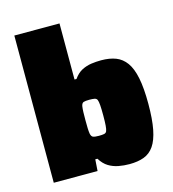

<svg xmlns="http://www.w3.org/2000/svg" viewBox="-111 -835 845 936"><g transform="rotate(-15 311.5 -367.5)"><path d="M428 8Q400 8 373 3Q346 -2 323 -16Q300 -30 283 -58H272L268 0H47V-743H275V-460H285Q304 -487 327 -498.5Q350 -510 374.5 -513.5Q399 -517 424 -517Q467 -517 498 -505Q529 -493 550 -464Q571 -435 581.5 -383.5Q592 -332 592 -253Q592 -175 582 -124Q572 -73 552 -44Q532 -15 501 -3.5Q470 8 428 8ZM319 -164Q336 -164 345.5 -166Q355 -168 358.5 -176.5Q362 -185 363.5 -203.5Q365 -222 365 -255Q365 -288 363.5 -307Q362 -326 358.5 -334Q355 -342 345.5 -344Q336 -346 319 -346Q299 -346 290 -343Q281 -340 278 -325Q276 -312 275.5 -295.5Q275 -279 275 -255Q275 -231 275.5 -214.5Q276 -198 278 -186Q281 -171 290 -167.5Q299 -164 319 -164Z"/></g></svg>

Font: Saira SemiExpanded Black
Style: Regular
Weight: 900
Width: 6
Designer: Hector Gatti with collaboration of the Omnibus-Type team
Foundry: Omnibus-Type
Version: Version 1.101